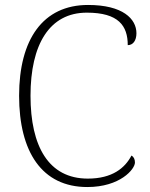

<svg xmlns="http://www.w3.org/2000/svg" viewBox="-20 -744 604 774"><path d="M332 10C464 10 524 -62 524 -89C524 -102 519 -112 510 -117C484 -67 433 -24 334 -24C176 -24 103 -154 103 -358C103 -564 179 -693 330 -693C458 -693 495 -640 495 -562C516 -562 530 -580 530 -610C530 -668 475 -724 335 -724C153 -724 57 -585 57 -358C57 -132 149 10 332 10Z"/></svg>

Font: Noto Serif Myanmar ExtraLight
Style: Regular
Weight: 200
Designer: Ben Mitchell and the Monotype Design Team
Foundry: Monotype Imaging Inc.
Version: Version 2.106